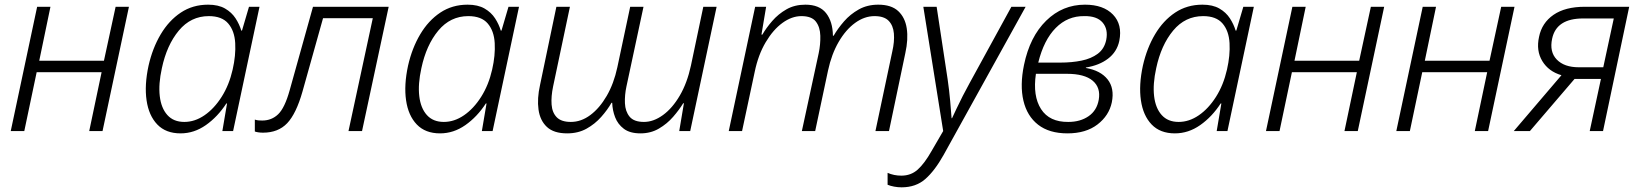

<svg xmlns="http://www.w3.org/2000/svg" viewBox="-20 -561 7022 822"><path d="M26 0 139 -532H196L148 -301H425L475 -532H532L419 0H362L415 -252H137L84 0Z M753 10Q690 10 653.5 -28Q617 -66 607.5 -131.5Q598 -197 616 -280Q633 -355 668 -414Q703 -473 754 -507Q805 -541 871 -541Q915 -541 943.5 -524.5Q972 -508 988.5 -482.5Q1005 -457 1013 -430H1016L1046 -532H1091L978 0H932L952 -118H949Q912 -61 861.5 -25.5Q811 10 753 10ZM769 -39Q814 -39 855.5 -67.5Q897 -96 929 -146.5Q961 -197 976 -263Q990 -324 987 -376.5Q984 -429 957 -460.5Q930 -492 874 -492Q797 -492 745.5 -430Q694 -368 673 -269Q658 -201 664 -149.5Q670 -98 696.5 -68.5Q723 -39 769 -39Z M1106 7Q1095 7 1085.5 5.5Q1076 4 1071 2V-49Q1080 -46 1087.5 -45.5Q1095 -45 1103 -45Q1143 -45 1171 -72Q1199 -99 1220 -174L1320 -532H1644L1530 0H1472L1576 -483H1363L1275 -169Q1248 -74 1209.5 -33.5Q1171 7 1106 7Z M1864 10Q1801 10 1764.5 -28Q1728 -66 1718.5 -131.5Q1709 -197 1727 -280Q1744 -355 1779 -414Q1814 -473 1865 -507Q1916 -541 1982 -541Q2026 -541 2054.5 -524.5Q2083 -508 2099.5 -482.5Q2116 -457 2124 -430H2127L2157 -532H2202L2089 0H2043L2063 -118H2060Q2023 -61 1972.5 -25.5Q1922 10 1864 10ZM1880 -39Q1925 -39 1966.5 -67.5Q2008 -96 2040 -146.5Q2072 -197 2087 -263Q2101 -324 2098 -376.5Q2095 -429 2068 -460.5Q2041 -492 1985 -492Q1908 -492 1856.5 -430Q1805 -368 1784 -269Q1769 -201 1775 -149.5Q1781 -98 1807.5 -68.5Q1834 -39 1880 -39Z M2408 10Q2351 10 2321.5 -17.5Q2292 -45 2285.5 -92Q2279 -139 2292 -197L2362 -532H2420L2348 -191Q2339 -148 2341.5 -113.5Q2344 -79 2363.5 -59Q2383 -39 2424 -39Q2468 -39 2507.5 -68.5Q2547 -98 2577.5 -150.5Q2608 -203 2623 -273L2678 -532H2735L2662 -191Q2654 -154 2655.5 -119Q2657 -84 2675.5 -61.5Q2694 -39 2737 -39Q2778 -39 2818.5 -68.5Q2859 -98 2890.5 -152Q2922 -206 2938 -280L2991 -532H3048L2935 0H2888L2908 -119H2905Q2888 -91 2862 -61Q2836 -31 2801 -10.5Q2766 10 2722 10Q2677 10 2651 -9.5Q2625 -29 2613.5 -59Q2602 -89 2601 -121H2598Q2581 -91 2554 -60.5Q2527 -30 2491 -10Q2455 10 2408 10Z M3100 0 3213 -532H3260L3240 -413H3244Q3260 -441 3286 -471Q3312 -501 3347 -521Q3382 -541 3428 -541Q3488 -541 3516.5 -505Q3545 -469 3546 -408H3549Q3567 -439 3593.5 -469.5Q3620 -500 3656.5 -520.5Q3693 -541 3740 -541Q3796 -541 3825.5 -513.5Q3855 -486 3862 -439.5Q3869 -393 3856 -334L3786 0H3728L3800 -340Q3810 -383 3807 -417.5Q3804 -452 3784.5 -472Q3765 -492 3724 -492Q3681 -492 3641 -463Q3601 -434 3570.5 -381.5Q3540 -329 3525 -259L3470 0H3413L3485 -333Q3493 -371 3492 -408Q3491 -445 3473 -468.5Q3455 -492 3411 -492Q3370 -492 3330 -463Q3290 -434 3258 -380Q3226 -326 3211 -253L3157 0Z M3840 241Q3824 241 3808 238Q3792 235 3780 230V179Q3807 191 3839 191Q3880 191 3909 165Q3938 139 3968 86L4018 0L3933 -532H3990L4037 -222Q4044 -174 4048 -128Q4052 -82 4054 -55H4056Q4063 -70 4075 -95.5Q4087 -121 4102 -150.5Q4117 -180 4131 -205L4310 -532H4371L4020 102Q3982 170 3941.5 205.5Q3901 241 3840 241Z M4550 10Q4472 10 4424.5 -27Q4377 -64 4361.5 -130Q4346 -196 4364 -283Q4389 -404 4459 -472.5Q4529 -541 4625 -541Q4704 -541 4745 -498.5Q4786 -456 4772 -386Q4762 -339 4724 -310Q4686 -281 4629 -272V-270Q4692 -259 4722 -221Q4752 -183 4740 -123Q4728 -66 4678.5 -28Q4629 10 4550 10ZM4622 -492Q4551 -493 4500 -441.5Q4449 -390 4425 -293H4520Q4569 -293 4610.5 -301.5Q4652 -310 4680 -331Q4708 -352 4716 -390Q4725 -436 4700.5 -464.5Q4676 -493 4622 -492ZM4554 -39Q4605 -39 4640.5 -63.5Q4676 -88 4684 -134Q4693 -186 4658 -215.5Q4623 -245 4548 -245H4415Q4401 -150 4437 -94Q4473 -38 4554 -39Z M5010 10Q4947 10 4910.5 -28Q4874 -66 4864.5 -131.5Q4855 -197 4873 -280Q4890 -355 4925 -414Q4960 -473 5011 -507Q5062 -541 5128 -541Q5172 -541 5200.5 -524.5Q5229 -508 5245.5 -482.5Q5262 -457 5270 -430H5273L5303 -532H5348L5235 0H5189L5209 -118H5206Q5169 -61 5118.5 -25.5Q5068 10 5010 10ZM5026 -39Q5071 -39 5112.5 -67.5Q5154 -96 5186 -146.5Q5218 -197 5233 -263Q5247 -324 5244 -376.5Q5241 -429 5214 -460.5Q5187 -492 5131 -492Q5054 -492 5002.5 -430Q4951 -368 4930 -269Q4915 -201 4921 -149.5Q4927 -98 4953.5 -68.5Q4980 -39 5026 -39Z M5400 0 5513 -532H5570L5522 -301H5799L5849 -532H5906L5793 0H5736L5789 -252H5511L5458 0Z M5958 0 6071 -532H6128L6080 -301H6357L6407 -532H6464L6351 0H6294L6347 -252H6069L6016 0Z M6461 0 6665 -239Q6610 -255 6583 -299.5Q6556 -344 6569 -403Q6581 -463 6631 -497.5Q6681 -532 6765 -532H6955L6843 0H6786L6834 -223H6721L6530 0ZM6739 -273H6844L6889 -482H6758Q6643 -482 6625 -395Q6613 -339 6645 -306Q6677 -273 6739 -273Z"/></svg>

Font: Noto Sans Light
Style: Italic
Weight: 300
Italic angle: -12°
Designer: Monotype Design Team
Foundry: Monotype Imaging Inc.
Version: Version 2.013; ttfautohint (v1.8.4.7-5d5b)